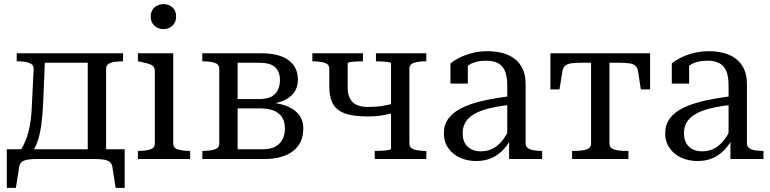

<svg xmlns="http://www.w3.org/2000/svg" viewBox="-20 -770 3732 930"><path d="M405 0V-512H576V-473H574Q551 -473 533 -470Q515 -467 504.5 -459.5Q494 -452 494 -437V0ZM176 -466V-512H448V-466ZM525 43Q523 25 513.5 16Q504 7 484.5 3.5Q465 0 434 0H163Q132 0 112.5 3.5Q93 7 83.5 16Q74 25 72 43L57 140H13V-47H584V140H540ZM135 -273 143 -436Q143 -458 121 -465.5Q99 -473 65 -473H61V-512H199L189 -270Q186 -207 179.5 -161.5Q173 -116 161.5 -84Q150 -52 133 -28H71Q90 -56 103.5 -88Q117 -120 125 -164.5Q133 -209 135 -273Z M772 -629Q746 -629 728 -645.5Q710 -662 710 -690Q710 -718 728 -734Q746 -750 772 -750Q798 -750 815.5 -734Q833 -718 833 -690Q833 -662 815.5 -645.5Q798 -629 772 -629ZM819 -512V-75Q819 -53 842 -46Q865 -39 899 -39H901V0H648V-39H650Q685 -39 707.5 -46Q730 -53 730 -75V-426Q730 -448 712.5 -456Q695 -464 659 -471L648 -473V-512Z M960 -512H1246Q1332 -512 1377.5 -478.5Q1423 -445 1423 -384Q1423 -346 1401.5 -318.5Q1380 -291 1339 -277Q1298 -263 1240 -263L1279 -285V-253L1252 -275Q1313 -275 1357 -260.5Q1401 -246 1425 -218Q1449 -190 1449 -148Q1449 -76 1399 -38Q1349 0 1262 0H960V-39H961Q996 -39 1019 -46Q1042 -53 1042 -75V-437Q1042 -459 1019 -466Q996 -473 961 -473H960ZM1131 -47H1252Q1307 -47 1333.5 -74.5Q1360 -102 1360 -148Q1360 -196 1329.5 -220.5Q1299 -245 1237 -245H1121V-290H1233Q1271 -290 1293.5 -301.5Q1316 -313 1326 -334.5Q1336 -356 1336 -382Q1336 -423 1312.5 -444.5Q1289 -466 1237 -466H1131Z M1874 -49V-463Q1874 -467 1862 -469Q1850 -471 1833 -472Q1816 -473 1802 -473H1801V-512H2045V-473H2043Q2008 -473 1985.5 -466Q1963 -459 1963 -437V-75Q1963 -53 1985.5 -46Q2008 -39 2043 -39H2045V0H1795V-39H1802Q1816 -39 1833 -40Q1850 -41 1862 -43.5Q1874 -46 1874 -49ZM1575 -349V-437Q1575 -459 1552 -466Q1529 -473 1494 -473H1493V-512H1738V-473H1736Q1720 -473 1703.5 -472Q1687 -471 1675.5 -469Q1664 -467 1664 -463V-344Q1664 -315 1674.5 -294Q1685 -273 1706.5 -262.5Q1728 -252 1762 -252Q1802 -252 1832 -257Q1862 -262 1901 -272V-227Q1863 -217 1832 -211.5Q1801 -206 1759 -206Q1687 -206 1647 -222Q1607 -238 1591 -270Q1575 -302 1575 -349Z M2465 -306 2464 -263Q2414 -259 2374.5 -251Q2335 -243 2306 -231.5Q2277 -220 2258 -204.5Q2239 -189 2230 -169Q2221 -149 2221 -124Q2221 -96 2232 -76.5Q2243 -57 2263 -47Q2283 -37 2309 -37Q2345 -37 2372 -53Q2399 -69 2419.5 -97.5Q2440 -126 2456 -164L2464 -119Q2449 -80 2423 -50.5Q2397 -21 2363.5 -5.5Q2330 10 2287 10Q2244 10 2208.5 -6Q2173 -22 2151.5 -52.5Q2130 -83 2130 -124Q2130 -165 2151.5 -195Q2173 -225 2215.5 -246.5Q2258 -268 2320.5 -282Q2383 -296 2465 -306ZM2446 0V-104H2437V-356Q2437 -401 2425.5 -427Q2414 -453 2391.5 -464.5Q2369 -476 2335 -476Q2283 -476 2250.5 -455Q2218 -434 2198 -404Q2198 -419 2201.5 -430.5Q2205 -442 2211.5 -450.5Q2218 -459 2227 -464Q2236 -469 2246 -471V-365H2162V-463Q2176 -475 2201.5 -488.5Q2227 -502 2263 -512Q2299 -522 2342 -522Q2380 -522 2413 -513.5Q2446 -505 2471.5 -486Q2497 -467 2511.5 -436.5Q2526 -406 2526 -362V-75Q2526 -61 2536.5 -53Q2547 -45 2565 -42Q2583 -39 2605 -39H2606V0Z M2887 -466V-512H3129V-337H3084L3071 -423Q3068 -441 3058.5 -450.5Q3049 -460 3030 -463Q3011 -466 2978 -466ZM2887 -466H2796Q2765 -466 2745.5 -463Q2726 -460 2716 -450.5Q2706 -441 2704 -423L2690 -337H2646V-512H2887ZM2932 -75Q2932 -53 2954.5 -46Q2977 -39 3012 -39H3024V0H2751V-39H2763Q2798 -39 2820.5 -46Q2843 -53 2843 -75V-512H2932Z M3537 -306 3536 -263Q3486 -259 3446.5 -251Q3407 -243 3378 -231.5Q3349 -220 3330 -204.5Q3311 -189 3302 -169Q3293 -149 3293 -124Q3293 -96 3304 -76.5Q3315 -57 3335 -47Q3355 -37 3381 -37Q3417 -37 3444 -53Q3471 -69 3491.5 -97.5Q3512 -126 3528 -164L3536 -119Q3521 -80 3495 -50.5Q3469 -21 3435.5 -5.5Q3402 10 3359 10Q3316 10 3280.5 -6Q3245 -22 3223.5 -52.5Q3202 -83 3202 -124Q3202 -165 3223.5 -195Q3245 -225 3287.5 -246.5Q3330 -268 3392.5 -282Q3455 -296 3537 -306ZM3518 0V-104H3509V-356Q3509 -401 3497.5 -427Q3486 -453 3463.5 -464.5Q3441 -476 3407 -476Q3355 -476 3322.5 -455Q3290 -434 3270 -404Q3270 -419 3273.5 -430.5Q3277 -442 3283.5 -450.5Q3290 -459 3299 -464Q3308 -469 3318 -471V-365H3234V-463Q3248 -475 3273.5 -488.5Q3299 -502 3335 -512Q3371 -522 3414 -522Q3452 -522 3485 -513.5Q3518 -505 3543.5 -486Q3569 -467 3583.5 -436.5Q3598 -406 3598 -362V-75Q3598 -61 3608.5 -53Q3619 -45 3637 -42Q3655 -39 3677 -39H3678V0Z"/></svg>

Font: Roboto Serif 72pt
Style: Regular
Weight: 400
Designer: Greg Gazdowicz
Foundry: Commercial Type
Version: Version 1.008